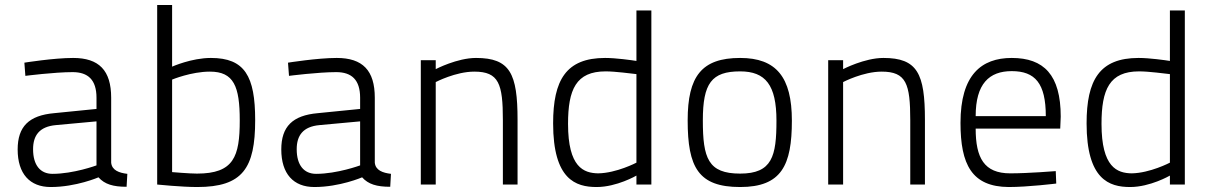

<svg xmlns="http://www.w3.org/2000/svg" viewBox="-20 -742 4876 772"><path d="M427 -349C427 -459 378 -509 274 -509C196 -509 78 -490 78 -490L82 -437C82 -437 199 -452 272 -452C334 -452 368 -421 368 -349V-304L198 -287C96 -278 51 -233 51 -141C51 -43 100 10 184 10C286 10 376 -29 376 -29C401 -1 435 9 489 9L492 -43C459 -47 430 -57 427 -88ZM368 -254V-77C368 -77 276 -43 191 -43C142 -43 113 -78 113 -142C113 -197 138 -233 205 -239Z M828 -509C750 -509 672 -474 672 -474V-722H612V0C612 0 710 10 773 10C956 10 1006 -66 1006 -259C1006 -436 964 -509 828 -509ZM772 -44C742 -44 672 -50 672 -50V-422C672 -422 749 -454 824 -454C920 -454 944 -395 944 -258C944 -112 920 -44 772 -44Z M1487 -349C1487 -459 1438 -509 1334 -509C1256 -509 1138 -490 1138 -490L1142 -437C1142 -437 1259 -452 1332 -452C1394 -452 1428 -421 1428 -349V-304L1258 -287C1156 -278 1111 -233 1111 -141C1111 -43 1160 10 1244 10C1346 10 1436 -29 1436 -29C1461 -1 1495 9 1549 9L1552 -43C1519 -47 1490 -57 1487 -88ZM1428 -254V-77C1428 -77 1336 -43 1251 -43C1202 -43 1173 -78 1173 -142C1173 -197 1198 -233 1265 -239Z M1732 0V-412C1732 -412 1812 -454 1887 -454C1986 -454 2002 -405 2002 -259V0H2061V-260C2061 -446 2031 -509 1894 -509C1818 -509 1732 -464 1732 -464V-500H1672V0Z M2599 -700H2539V-497C2520 -500 2457 -509 2413 -509C2256 -509 2204 -420 2204 -246C2204 -20 2295 10 2379 10C2460 10 2539 -36 2539 -36V0H2599ZM2385 -45C2327 -46 2264 -69 2264 -244C2264 -382 2296 -455 2415 -455C2455 -455 2519 -446 2539 -444V-88C2539 -88 2459 -46 2385 -45Z M2956 -509C2801 -509 2745 -435 2745 -258C2745 -69 2788 10 2956 10C3123 10 3164 -78 3164 -257C3164 -432 3101 -509 2956 -509ZM2956 -44C2827 -44 2806 -106 2806 -258C2806 -407 2841 -455 2956 -455C3058 -455 3102 -400 3102 -257C3102 -114 3085 -44 2956 -44Z M3370 0V-412C3370 -412 3450 -454 3525 -454C3624 -454 3640 -405 3640 -259V0H3699V-260C3699 -446 3669 -509 3532 -509C3456 -509 3370 -464 3370 -464V-500H3310V0Z M4042 -45C3937 -45 3903 -107 3903 -225H4243L4245 -273C4245 -441 4177 -509 4048 -509C3926 -509 3842 -441 3842 -248C3842 -81 3887 9 4036 10C4114 10 4227 -4 4227 -4L4225 -54C4225 -54 4115 -45 4042 -45ZM3903 -275C3903 -405 3957 -456 4048 -456C4142 -456 4185 -407 4185 -275Z M4744 -700H4684V-497C4665 -500 4602 -509 4558 -509C4401 -509 4349 -420 4349 -246C4349 -20 4440 10 4524 10C4605 10 4684 -36 4684 -36V0H4744ZM4530 -45C4472 -46 4409 -69 4409 -244C4409 -382 4441 -455 4560 -455C4600 -455 4664 -446 4684 -444V-88C4684 -88 4604 -46 4530 -45Z"/></svg>

Font: TitilliumText22L
Style: 250 wt
Weight: 300
Designer: Campivisivi
Foundry: Campivisivi
Version: 1.000